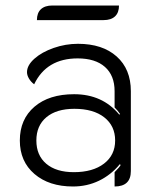

<svg xmlns="http://www.w3.org/2000/svg" viewBox="-20 -668 566 697"><path d="M52 -158Q52 -235 105 -280.5Q158 -326 249 -326Q352 -326 413 -252L416 -254Q408 -266 396 -278V-337Q396 -394 361 -425Q326 -456 262 -456Q149 -456 104 -362Q92 -371 85 -383Q78 -395 78 -406Q78 -431 105 -455Q132 -479 175 -494Q218 -509 263 -509Q352 -509 403.5 -463Q455 -417 455 -337V-47Q455 9 396 9V-43Q414 -61 418 -69L415 -72Q383 -33 339.5 -12Q296 9 245 9Q158 9 105 -36.5Q52 -82 52 -158ZM398 -158Q398 -211 358.5 -242Q319 -273 250 -273Q185 -273 148.5 -242.5Q112 -212 112 -158Q112 -104 148 -73.5Q184 -43 248 -43Q317 -43 357.5 -74Q398 -105 398 -158ZM170 -648H412Q412 -622 397.5 -608.5Q383 -595 356 -595H114Q114 -621 128.5 -634.5Q143 -648 170 -648Z"/></svg>

Font: K2D ExtraLight
Style: Regular
Weight: 275
Designer: Katatrad Aksorn Co.,Ltd.
Foundry: Cadson Demak Co.,Ltd.
Version: Version 1.000; ttfautohint (v1.6)